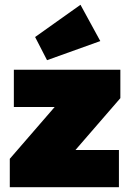

<svg xmlns="http://www.w3.org/2000/svg" viewBox="-20 -784 550 804"><path d="M21 -119 241 -373H484L264 -119ZM21 0V-119L138 -156H478V0ZM38 -336V-492H484V-373L367 -336ZM177 -532 127 -629 317 -764 400 -612Z"/></svg>

Font: Outfit Thin Black
Style: Regular
Weight: 900
Version: Version 1.100;gftools[0.9.27]